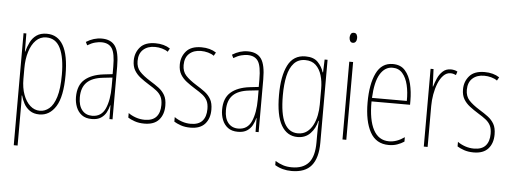

<svg xmlns="http://www.w3.org/2000/svg" viewBox="-57 -889 3447 1296"><g transform="rotate(5 1666.0 -241.0)"><path d="M228 -537Q302 -537 340 -471Q378 -405 378 -270Q378 -124 336 -57Q294 10 225 10Q186 10 160 -8Q134 -26 119.5 -53Q105 -80 98 -107H95Q96 -98 96.5 -79.5Q97 -61 97 -37V232H71V-527H90L91 -404H93Q102 -438 117 -468.5Q132 -499 159 -518Q186 -537 228 -537ZM227 -512Q186 -512 157 -483Q128 -454 112.5 -404Q97 -354 97 -292V-219Q97 -159 114 -113Q131 -67 160 -41Q189 -15 226 -15Q260 -15 289 -39Q318 -63 335.5 -119Q353 -175 353 -270Q353 -386 322.5 -449Q292 -512 227 -512Z M600 -537Q663 -537 691.5 -496.5Q720 -456 720 -358V0H699L698 -93H696Q690 -68 677.5 -44.5Q665 -21 641.5 -5.5Q618 10 580 10Q538 10 512 -9.5Q486 -29 473.5 -61Q461 -93 461 -129Q461 -208 506 -247.5Q551 -287 633 -297L694 -304V-355Q694 -445 672 -478.5Q650 -512 600 -512Q582 -512 558 -506Q534 -500 506 -483L495 -505Q546 -537 600 -537ZM632 -274Q558 -266 522.5 -230.5Q487 -195 487 -129Q487 -73 512 -42.5Q537 -12 580 -12Q643 -12 669 -70Q695 -128 695 -220V-281Z M1067 -123Q1067 -63 1034.5 -26.5Q1002 10 936 10Q899 10 870.5 0Q842 -10 825 -21V-52Q847 -36 876 -26Q905 -16 936 -16Q989 -16 1014.5 -44.5Q1040 -73 1040 -125Q1040 -160 1029 -181.5Q1018 -203 997 -219.5Q976 -236 946 -254Q912 -275 885.5 -295.5Q859 -316 843.5 -342.5Q828 -369 828 -408Q828 -461 861 -499Q894 -537 964 -537Q1023 -537 1064 -510L1051 -487Q1035 -499 1011 -505.5Q987 -512 963 -512Q914 -512 884 -485Q854 -458 854 -407Q854 -364 878.5 -337Q903 -310 951 -280Q984 -260 1010 -240.5Q1036 -221 1051.5 -194Q1067 -167 1067 -123Z M1379 -123Q1379 -63 1346.5 -26.5Q1314 10 1248 10Q1211 10 1182.5 0Q1154 -10 1137 -21V-52Q1159 -36 1188 -26Q1217 -16 1248 -16Q1301 -16 1326.5 -44.5Q1352 -73 1352 -125Q1352 -160 1341 -181.5Q1330 -203 1309 -219.5Q1288 -236 1258 -254Q1224 -275 1197.5 -295.5Q1171 -316 1155.5 -342.5Q1140 -369 1140 -408Q1140 -461 1173 -499Q1206 -537 1276 -537Q1335 -537 1376 -510L1363 -487Q1347 -499 1323 -505.5Q1299 -512 1275 -512Q1226 -512 1196 -485Q1166 -458 1166 -407Q1166 -364 1190.5 -337Q1215 -310 1263 -280Q1296 -260 1322 -240.5Q1348 -221 1363.5 -194Q1379 -167 1379 -123Z M1590 -537Q1653 -537 1681.5 -496.5Q1710 -456 1710 -358V0H1689L1688 -93H1686Q1680 -68 1667.5 -44.5Q1655 -21 1631.5 -5.5Q1608 10 1570 10Q1528 10 1502 -9.5Q1476 -29 1463.5 -61Q1451 -93 1451 -129Q1451 -208 1496 -247.5Q1541 -287 1623 -297L1684 -304V-355Q1684 -445 1662 -478.5Q1640 -512 1590 -512Q1572 -512 1548 -506Q1524 -500 1496 -483L1485 -505Q1536 -537 1590 -537ZM1622 -274Q1548 -266 1512.5 -230.5Q1477 -195 1477 -129Q1477 -73 1502 -42.5Q1527 -12 1570 -12Q1633 -12 1659 -70Q1685 -128 1685 -220V-281Z M1981 -537Q2037 -537 2065.5 -507Q2094 -477 2105 -440H2108L2111 -527H2131V35Q2131 138 2088.5 190Q2046 242 1954 242Q1891 242 1841 212V184Q1868 200 1894 208.5Q1920 217 1954 217Q2029 217 2067 174Q2105 131 2105 35V-12Q2105 -35 2105.5 -57.5Q2106 -80 2108 -111H2105Q2094 -60 2060.5 -25Q2027 10 1974 10Q1903 10 1864 -56.5Q1825 -123 1825 -262Q1825 -390 1862 -463.5Q1899 -537 1981 -537ZM1981 -512Q1934 -512 1905 -480.5Q1876 -449 1863.5 -393Q1851 -337 1851 -262Q1851 -135 1882 -75Q1913 -15 1974 -15Q2010 -15 2035 -33.5Q2060 -52 2075.5 -82.5Q2091 -113 2098 -149Q2105 -185 2105 -221V-329Q2105 -378 2092.5 -419.5Q2080 -461 2053 -486.5Q2026 -512 1981 -512Z M2292 -724Q2306 -724 2311.5 -713.5Q2317 -703 2317 -691Q2317 -675 2310 -665.5Q2303 -656 2291 -656Q2278 -656 2272 -666.5Q2266 -677 2266 -690Q2266 -702 2271.5 -713Q2277 -724 2292 -724ZM2304 -527V0H2278V-527Z M2573 -537Q2626 -537 2656 -503Q2686 -469 2699 -415Q2712 -361 2712 -301V-273H2451Q2450 -148 2485.5 -81.5Q2521 -15 2592 -15Q2644 -15 2696 -52V-22Q2675 -8 2649 1Q2623 10 2592 10Q2506 10 2465.5 -63.5Q2425 -137 2425 -264Q2425 -388 2461 -462.5Q2497 -537 2573 -537ZM2573 -512Q2521 -512 2489 -459Q2457 -406 2452 -297H2688Q2689 -356 2677.5 -404.5Q2666 -453 2640.5 -482.5Q2615 -512 2573 -512Z M2966 -535Q2976 -535 2988.5 -532.5Q3001 -530 3011 -524L3003 -500Q2997 -503 2987 -506Q2977 -509 2966 -509Q2939 -509 2918 -487.5Q2897 -466 2883 -431.5Q2869 -397 2862 -356.5Q2855 -316 2855 -277V0H2829V-527H2849L2854 -409H2856Q2864 -436 2876.5 -465Q2889 -494 2911 -514.5Q2933 -535 2966 -535Z M3298 -123Q3298 -63 3265.5 -26.5Q3233 10 3167 10Q3130 10 3101.5 0Q3073 -10 3056 -21V-52Q3078 -36 3107 -26Q3136 -16 3167 -16Q3220 -16 3245.5 -44.5Q3271 -73 3271 -125Q3271 -160 3260 -181.5Q3249 -203 3228 -219.5Q3207 -236 3177 -254Q3143 -275 3116.5 -295.5Q3090 -316 3074.5 -342.5Q3059 -369 3059 -408Q3059 -461 3092 -499Q3125 -537 3195 -537Q3254 -537 3295 -510L3282 -487Q3266 -499 3242 -505.5Q3218 -512 3194 -512Q3145 -512 3115 -485Q3085 -458 3085 -407Q3085 -364 3109.5 -337Q3134 -310 3182 -280Q3215 -260 3241 -240.5Q3267 -221 3282.5 -194Q3298 -167 3298 -123Z"/></g></svg>

Font: Noto Sans Sinhala UI ExtraCondensed Thin
Style: Regular
Weight: 100
Width: 2
Designer: Jelle Bosma - Monotype Design Team
Foundry: Monotype Imaging Inc.
Version: Version 2.006; ttfautohint (v1.8.4.7-5d5b)